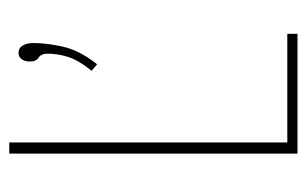

<svg xmlns="http://www.w3.org/2000/svg" viewBox="-144 -519 663 415"><g transform="rotate(-90 187.5 -311.5)"><path d="M63 0V-623H87V-22H322V0ZM256 -433 242 -445Q266 -475 272.5 -497.5Q279 -520 279 -540Q279 -554 270.5 -559.5Q262 -565 262 -579Q262 -589 267 -596Q272 -603 281 -603Q291 -603 296.5 -594Q302 -585 302 -571Q302 -542 294 -506.5Q286 -471 256 -433Z"/></g></svg>

Font: Inconsolata Condensed ExtraLight
Style: Regular
Weight: 200
Width: 3
Monospace: yes
Designer: Raph Levien, Cyreal, Brenton Simpson
Foundry: Raph Levien, Cyreal, Google
Version: Version 3.100; ttfautohint (v1.8.4.7-5d5b)